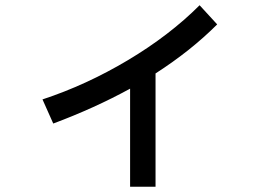

<svg xmlns="http://www.w3.org/2000/svg" viewBox="-20 -654 1040 732"><path d="M808 -561Q707 -460 573 -374V58H476V-316Q341 -242 183 -183L142 -275Q309 -330 467.5 -424.5Q626 -519 741 -634Z"/></svg>

Font: IBM Plex Sans JP Medium
Style: Regular
Weight: 500
Designer: Mike Abbink; Paul van der Laan; Pieter van Rosmalen; Wujin Sim; Yejin Wi; Jinhee Kim; Boomi Park; Yona Kim; Kichan Ma
Foundry: Sandoll Inc.
Version: Version 1.001